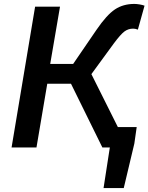

<svg xmlns="http://www.w3.org/2000/svg" viewBox="-20 -752 757 979"><path d="M540 0H502L342 -325H221L166 0H39L159 -718H286L236 -426H353L472 -600Q524 -676 566 -704Q608 -732 665 -732Q676 -732 691.5 -729.5Q707 -727 717 -723L683 -601Q670 -606 659 -606Q634 -606 614.5 -591.5Q595 -577 560 -530L446 -374L581 -104H677L665 -20L611 207H508Z"/></svg>

Font: Nebula Sans Semibold
Style: Regular
Weight: 600
Italic angle: -9°
Designer: Paul D. Hunt for Adobe (as Source Sans)
Foundry: Nebula Entertainment & Broadcasting LLC
Version: Version 1.010